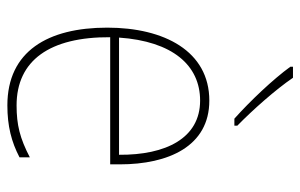

<svg xmlns="http://www.w3.org/2000/svg" viewBox="-167 -638 815 521"><g transform="rotate(90 240.5 -377.5)"><path d="M191 -765H161V-758C195 -711 255 -648 302 -606H321V-614C278 -656 223 -718 191 -765ZM253 -538C119 -538 55 -416 55 -261C55 -100 119 10 266 10C322 10 365 -1 407 -23V-51C355 -24 319 -15 266 -15C144 -15 80 -105 81 -269H426V-295C426 -427 377 -538 253 -538ZM253 -513C355 -513 401 -420 400 -293H82C92 -438 157 -513 253 -513Z"/></g></svg>

Font: Noto Sans Gujarati SemiCondensed Thin
Style: Regular
Weight: 100
Width: 4
Designer: Jelle Bosma - Monotype Design Team, Universal Thirst
Foundry: Monotype Imaging Inc.
Version: Version 2.106